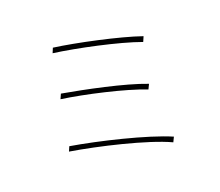

<svg xmlns="http://www.w3.org/2000/svg" viewBox="-121 -906 1242 1083"><g transform="rotate(-20 500.0 -364.0)"><path d="M290 -731 278 -702C413 -684 654 -633 780 -587L793 -617C667 -661 418 -714 290 -731ZM244 -472 231 -443C366 -424 598 -372 716 -325L730 -354C606 -402 375 -449 244 -472ZM187 -177 175 -149C337 -123 616 -58 746 3L760 -26C624 -85 350 -150 187 -177Z"/></g></svg>

Font: Harano Aji Gothic K1 ExtraLight
Style: Regular
Weight: 250
Foundry: Masamichi Hosoda
Version: HaranoAjiGothicK1-ExtraLight version 20230610;ttx 4.39.4